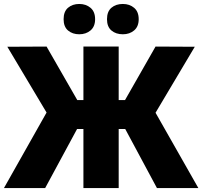

<svg xmlns="http://www.w3.org/2000/svg" viewBox="-26 -949 1021 969"><path d="M-6 0 209 -381 11 -713 209 -714 364 -444H395V-714H573V-444H605L759 -714L957 -713L759 -380L975 0H766L606 -298H573V0H395V-298H363L202 0ZM295 -852Q295 -891 317.5 -910Q340 -929 374 -929Q408 -929 431 -909.5Q454 -890 454 -852Q454 -815 431 -795.5Q408 -776 374 -776Q340 -776 317.5 -795Q295 -814 295 -852ZM514 -852Q514 -891 536.5 -910Q559 -929 594 -929Q628 -929 651 -909.5Q674 -890 674 -852Q674 -815 651 -795.5Q628 -776 594 -776Q559 -776 536.5 -795Q514 -814 514 -852Z"/></svg>

Font: Noto Sans SemiCondensed Black
Style: Regular
Weight: 900
Width: 4
Designer: Monotype Design Team
Foundry: Monotype Imaging Inc.
Version: Version 2.013; ttfautohint (v1.8.4.7-5d5b)